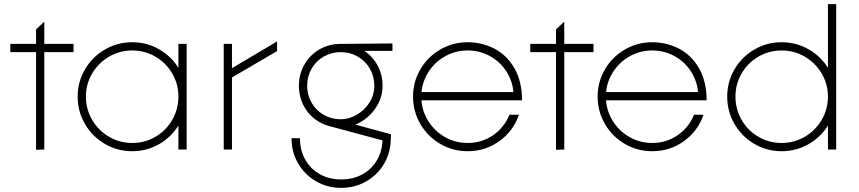

<svg xmlns="http://www.w3.org/2000/svg" viewBox="-20 -726 4169 932"><path d="M155 -473H30V-513H155V-583L194 -620L195 -619V-513H337V-473H195V0L155 1Z M357 -257Q357 -329 392.5 -389.5Q428 -450 489 -485.5Q550 -521 622 -521Q694 -521 754.5 -485.5Q815 -450 850.5 -389.5Q886 -329 886 -257Q886 -185 850.5 -124Q815 -63 754.5 -27.5Q694 8 622 8Q550 8 489 -27.5Q428 -63 392.5 -124Q357 -185 357 -257ZM846 -257Q846 -318 816 -369.5Q786 -421 734.5 -451Q683 -481 622 -481Q561 -481 509.5 -451Q458 -421 427.5 -369.5Q397 -318 397 -257Q397 -196 427.5 -144Q458 -92 509.5 -62Q561 -32 622 -32Q683 -32 734.5 -62Q786 -92 816 -144Q846 -196 846 -257ZM846 -513H886V0H846Z M1066 -513H1106V-395L1325 -525V-478L1106 -350V0H1066Z M1431 -310Q1431 -366 1457.5 -412.5Q1484 -459 1530.5 -486Q1577 -513 1634 -513Q1691 -513 1737.5 -486Q1784 -459 1810.5 -412.5Q1837 -366 1837 -310Q1837 -255 1807.5 -208Q1778 -161 1731 -134Q1684 -107 1634 -107Q1577 -107 1530.5 -133.5Q1484 -160 1457.5 -206.5Q1431 -253 1431 -310ZM1395 -55H1436Q1436 3 1461.5 48.5Q1487 94 1532.5 119.5Q1578 145 1636 145Q1695 145 1740.5 119.5Q1786 94 1811.5 48.5Q1837 3 1837 -55H1877Q1877 12 1845.5 67Q1814 122 1758.5 154Q1703 186 1636 186Q1569 186 1514 154Q1459 122 1427 67Q1395 12 1395 -55ZM1582 -113 1603 -149 1878 -74Q1877 -60 1877 -53.5Q1877 -47 1876 -34ZM1797 -310Q1797 -355 1775.5 -392.5Q1754 -430 1716.5 -451.5Q1679 -473 1634 -473Q1589 -473 1551.5 -451.5Q1514 -430 1492.5 -392.5Q1471 -355 1471 -310Q1471 -265 1492.5 -227.5Q1514 -190 1551.5 -168.5Q1589 -147 1634 -147Q1674 -147 1712 -169Q1750 -191 1773.5 -228.5Q1797 -266 1797 -310ZM1634 -513 1885 -515V-479H1634Z M1985 -257Q1985 -329 2020.5 -389.5Q2056 -450 2117 -485.5Q2178 -521 2250 -521Q2319 -521 2379.5 -490Q2440 -459 2477 -395Q2514 -331 2514 -239H1997V-279H2504L2473 -247Q2476 -310 2447 -364Q2418 -418 2365.5 -449.5Q2313 -481 2250 -481Q2189 -481 2137.5 -451Q2086 -421 2055.5 -369.5Q2025 -318 2025 -257Q2025 -196 2055.5 -144Q2086 -92 2137.5 -62Q2189 -32 2250 -32Q2318 -32 2372.5 -69Q2427 -106 2453 -169H2499Q2472 -90 2404 -41Q2336 8 2250 8Q2178 8 2117 -27.5Q2056 -63 2020.5 -124Q1985 -185 1985 -257Z M2679 -473H2554V-513H2679V-583L2718 -620L2719 -619V-513H2861V-473H2719V0L2679 1Z M2881 -257Q2881 -329 2916.5 -389.5Q2952 -450 3013 -485.5Q3074 -521 3146 -521Q3215 -521 3275.5 -490Q3336 -459 3373 -395Q3410 -331 3410 -239H2893V-279H3400L3369 -247Q3372 -310 3343 -364Q3314 -418 3261.5 -449.5Q3209 -481 3146 -481Q3085 -481 3033.5 -451Q2982 -421 2951.5 -369.5Q2921 -318 2921 -257Q2921 -196 2951.5 -144Q2982 -92 3033.5 -62Q3085 -32 3146 -32Q3214 -32 3268.5 -69Q3323 -106 3349 -169H3395Q3368 -90 3300 -41Q3232 8 3146 8Q3074 8 3013 -27.5Q2952 -63 2916.5 -124Q2881 -185 2881 -257Z M4039 -257Q4039 -329 4003.5 -389.5Q3968 -450 3907 -485.5Q3846 -521 3774 -521Q3702 -521 3641.5 -485.5Q3581 -450 3545.5 -389.5Q3510 -329 3510 -257Q3510 -185 3545.5 -124Q3581 -63 3641.5 -27.5Q3702 8 3774 8Q3846 8 3907 -27.5Q3968 -63 4003.5 -124Q4039 -185 4039 -257ZM4039 -706H3999V-151V-112V0H4039ZM3550 -257Q3550 -318 3580 -369.5Q3610 -421 3661.5 -451Q3713 -481 3774 -481Q3835 -481 3886.5 -451Q3938 -421 3968.5 -369.5Q3999 -318 3999 -257Q3999 -196 3968.5 -144Q3938 -92 3886.5 -62Q3835 -32 3774 -32Q3713 -32 3661.5 -62Q3610 -92 3580 -144Q3550 -196 3550 -257Z"/></svg>

Font: Lineal Thin
Style: Regular
Weight: 200
Designer: Created by Frank Adebiaye with contributions from Anton Moglia & Ariel Martín Pérez
Created by Frank ADEBIAYE with FontF
Foundry: Velvetyne Type Foundry
Version: Version 2.000;Glyphs 3.2 (3227)